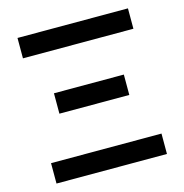

<svg xmlns="http://www.w3.org/2000/svg" viewBox="-107 -821 882 920"><g transform="rotate(-15 334.5 -361.0)"><path d="M608.9 -621.1H61V-722.2H608.9ZM507.8 -319.8H161.1V-420.9H507.8ZM608.9 0H61V-101.1H608.9Z"/></g></svg>

Font: Perun
Style: Regular
Weight: 400
Version: Version 1.0000